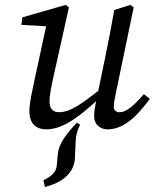

<svg xmlns="http://www.w3.org/2000/svg" viewBox="-20 -507 623 772"><path d="M160.6 244.7C228.3 228 278.3 190.9 281.3 127.7L284.2 61.4C285.2 37.5 291.2 15.5 302.1 -5.6L288.9 -13.7C238.5 40.2 215.7 75.8 212.4 113.2L208.4 157.8C206.4 184.7 186.4 202.7 154.4 217.6L160.6 244.7ZM166.7 13.1C238.7 13.1 313.9 -47.7 412.3 -143.6L412.1 -171.7C313.3 -91.5 264.6 -55.9 217 -55.9C193.1 -55.9 179.1 -69.8 179.1 -98.8C179.1 -120.7 185 -153.4 194 -194L257.1 -477.2L244 -487.3L70 -437.2L65.9 -407L177.5 -400.7L170.2 -422.9L119 -186.4C111.1 -146.6 98.2 -97 98.2 -60.2C98.2 -5.2 129.4 13.1 166.7 13.1ZM412.3 13.1C483.6 13.1 536.9 -49.1 582.7 -109.2L558.5 -128.3C516.7 -80.4 487 -55.6 460.2 -55.6C448.3 -55.6 437.4 -63.5 437.4 -77.5C437.4 -89.5 441.3 -110.3 446.3 -135.1L517.5 -477.2L504.3 -487.3L439.4 -466.8C428.5 -403.1 415.6 -338.5 402.7 -274.9L368.7 -111C359.8 -70.4 358.7 -53.3 358.7 -39C358.7 -4.4 384.9 13.1 412.3 13.1Z"/></svg>

Font: Source Serif Variable
Style: Italic
Weight: 389
Italic angle: -12°
Designer: Frank Grießhammer
Foundry: Adobe Systems Incorporated
Version: Version 3.001;hotconv 1.0.111;makeotfexe 2.5.65597